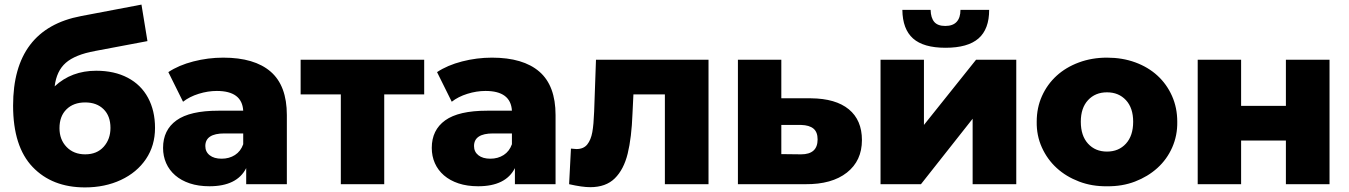

<svg xmlns="http://www.w3.org/2000/svg" viewBox="-20 -802 5873 836"><path d="M655 -245Q655 -168 615.5 -109.5Q576 -51 506.5 -18.5Q437 14 350 14Q207 14 122 -75Q37 -164 37 -342Q37 -676 333 -732L596 -782L622 -623L394 -580Q307 -564 266.5 -528.5Q226 -493 218 -426Q291 -494 399 -494Q478 -494 536 -463.5Q594 -433 624.5 -376.5Q655 -320 655 -245ZM461 -245Q461 -297 431 -326.5Q401 -356 351 -356Q300 -356 269.5 -326Q239 -296 239 -244Q239 -194 270 -162Q301 -130 351 -130Q402 -130 431.5 -163Q461 -196 461 -245Z M1229 -301V0H1052V-70Q1012 9 892 9Q844 9 806.5 -3.5Q769 -16 743 -38.5Q717 -61 703.5 -91.5Q690 -122 690 -158Q690 -236 748.5 -278Q807 -320 931 -320H1039Q1034 -406 924 -406Q885 -406 845 -393.5Q805 -381 777 -359L713 -488Q758 -518 822 -534.5Q886 -551 952 -551Q1088 -551 1158.5 -490Q1229 -429 1229 -301ZM1039 -174V-221H957Q874 -221 874 -166Q874 -141 893 -126Q912 -111 945 -111Q978 -111 1003 -127Q1028 -143 1039 -174Z M1827 -391H1653V0H1464V-391H1289V-542H1827Z M2399 -301V0H2222V-70Q2182 9 2062 9Q2014 9 1976.5 -3.5Q1939 -16 1913 -38.5Q1887 -61 1873.5 -91.5Q1860 -122 1860 -158Q1860 -236 1918.5 -278Q1977 -320 2101 -320H2209Q2204 -406 2094 -406Q2055 -406 2015 -393.5Q1975 -381 1947 -359L1883 -488Q1928 -518 1992 -534.5Q2056 -551 2122 -551Q2258 -551 2328.5 -490Q2399 -429 2399 -301ZM2209 -174V-221H2127Q2044 -221 2044 -166Q2044 -141 2063 -126Q2082 -111 2115 -111Q2148 -111 2173 -127Q2198 -143 2209 -174Z M3065 -542V0H2875V-391H2738L2734 -308Q2730 -202 2713 -133Q2696 -64 2657 -25.5Q2618 13 2550 13Q2515 13 2458 0L2466 -155Q2484 -153 2490 -153Q2521 -153 2537 -173Q2553 -193 2559 -226.5Q2565 -260 2567 -316L2575 -542Z M3733 -192Q3733 -102 3667.5 -50.5Q3602 1 3487 0H3193V-542H3382V-374H3511Q3619 -373 3676 -326Q3733 -279 3733 -192ZM3540 -195Q3540 -227 3522 -242Q3504 -257 3468 -258H3382V-131L3468 -130Q3540 -130 3540 -195Z M3814 -542H4003V-258L4230 -542H4405V0H4215V-285L3990 0H3814ZM3909 -759H4032Q4033 -724 4048 -706.5Q4063 -689 4096 -689Q4129 -689 4145.5 -707Q4162 -725 4162 -759H4287Q4287 -675 4240.5 -634.5Q4194 -594 4097 -594Q4001 -594 3955.5 -634.5Q3910 -675 3909 -759Z M4494 -272Q4494 -333 4517 -384Q4540 -435 4580.5 -472Q4621 -509 4677.5 -530Q4734 -551 4800 -551Q4867 -551 4923 -530.5Q4979 -510 5019.5 -473Q5060 -436 5083 -384.5Q5106 -333 5106 -272Q5107 -212 5084 -160Q5061 -108 5019.5 -70.5Q4978 -33 4922 -11.5Q4866 10 4800 9Q4735 10 4678.5 -11.5Q4622 -33 4581 -70.5Q4540 -108 4516.5 -160Q4493 -212 4494 -272ZM4914 -272Q4914 -332 4882.5 -366Q4851 -400 4800 -400Q4749 -400 4717.5 -366Q4686 -332 4686 -272Q4686 -211 4717.5 -176.5Q4749 -142 4800 -142Q4851 -142 4882.5 -176.5Q4914 -211 4914 -272Z M5195 -542H5384V-341H5579V-542H5769V0H5579V-190H5384V0H5195Z"/></svg>

Font: CMG Sans ExtraBold
Style: Regular
Weight: 800
Designer: Julieta Ulanovsky
Foundry: Julieta Ulanovsky
Version: Version 7.200